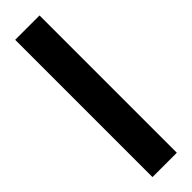

<svg xmlns="http://www.w3.org/2000/svg" viewBox="-0 -108 357 357"><g transform="rotate(45 178.5 71.0)"><path d="M-2 103H359V39H-2Z"/></g></svg>

Font: Noto Sans Tamil UI ExtraCondensed
Style: Regular
Weight: 400
Width: 2
Designer: Jelle Bosma - Monotype Design Team
Foundry: Monotype Imaging Inc.
Version: Version 2.004